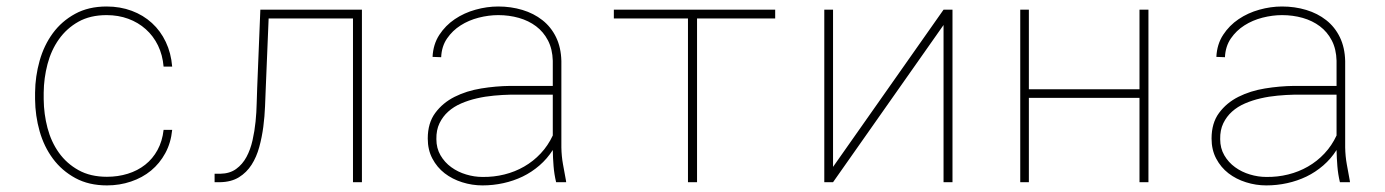

<svg xmlns="http://www.w3.org/2000/svg" viewBox="-20 -558 4241 588"><path d="M307.6 -16.6Q341.3 -16.6 371.3 -25.9Q401.4 -35.2 424.6 -53.5Q447.8 -71.8 462.4 -98.6Q477.1 -125.5 481 -160.2H507.3Q503.4 -120.6 486.3 -89.1Q469.2 -57.6 442.6 -35.6Q416 -13.7 381.1 -2Q346.2 9.8 307.6 9.8Q252 9.8 210.7 -12.7Q169.4 -35.2 142.1 -72Q114.7 -108.9 101.3 -156.2Q87.9 -203.6 87.4 -253.9V-274.4Q87.9 -324.2 101.3 -371.8Q114.7 -419.4 141.8 -456.3Q168.9 -493.2 210 -515.6Q251 -538.1 306.6 -538.1Q348.1 -538.1 383.5 -524.9Q418.9 -511.7 445.3 -487.5Q471.7 -463.4 487.8 -429.4Q503.9 -395.5 507.3 -354H481Q478 -389.6 463.9 -418.7Q449.7 -447.8 426.5 -468.5Q403.3 -489.3 372.8 -500.5Q342.3 -511.7 306.6 -511.7Q256.3 -511.7 220.2 -491.5Q184.1 -471.2 160.4 -437.7Q136.7 -404.3 125.5 -361.6Q114.3 -318.8 113.8 -274.4V-253.9Q114.3 -208.5 125.5 -166Q136.7 -123.5 160.4 -90.3Q184.1 -57.1 220.5 -36.9Q256.8 -16.6 307.6 -16.6Z M1088.4 -528.3V0H1061V-501.5H802.7L793.9 -288.1Q793 -263.2 791.7 -232.4Q790.5 -201.7 786.4 -169.7Q782.2 -137.7 773.9 -107.4Q765.6 -77.1 750.5 -53.5Q735.4 -29.8 711.7 -15.1Q688 -0.5 653.3 0H637.2V-25.9H654.8Q683.6 -26.4 703.1 -40.5Q722.7 -54.7 734.9 -77.4Q747.1 -100.1 753.4 -128.4Q759.8 -156.7 762.7 -185.8Q765.6 -214.8 766.1 -241.7Q766.6 -268.6 767.6 -288.1L777.3 -528.3Z M1683.1 0Q1677.2 -24.9 1675.3 -49.3Q1673.3 -73.7 1672.9 -98.6Q1655.8 -71.8 1632.1 -51.3Q1608.4 -30.8 1580.6 -17.3Q1552.7 -3.9 1521.5 2.9Q1490.2 9.8 1457.5 9.8Q1425.8 9.8 1395.5 0.2Q1365.2 -9.3 1341.8 -27.3Q1318.4 -45.4 1304.2 -72.3Q1290 -99.1 1290 -133.8Q1290 -181.2 1313 -212.2Q1335.9 -243.2 1372.3 -261.5Q1408.7 -279.8 1453.6 -287.1Q1498.5 -294.4 1542.5 -294.9H1672.9V-372.1Q1671.9 -407.7 1658.2 -434.1Q1644.5 -460.4 1621.8 -477.5Q1599.1 -494.6 1569.1 -503.2Q1539.1 -511.7 1505.9 -511.7Q1476.6 -511.7 1446 -503.9Q1415.5 -496.1 1390.6 -480.2Q1365.7 -464.4 1349.1 -440.2Q1332.5 -416 1331.1 -382.8L1304.7 -383.8Q1306.6 -422.4 1325.4 -451.2Q1344.2 -480 1372.8 -499.3Q1401.4 -518.6 1436.3 -528.3Q1471.2 -538.1 1505.9 -538.1Q1544.9 -538.1 1579.8 -527.6Q1614.7 -517.1 1641.1 -496.3Q1667.5 -475.6 1682.9 -444.1Q1698.2 -412.6 1699.2 -371.1V-106.4Q1699.7 -79.6 1704.1 -55.2Q1708.5 -30.8 1713.4 -4.4L1713.9 0ZM1457.5 -16.1Q1492.2 -15.6 1524.7 -23.7Q1557.1 -31.7 1585.2 -47.9Q1613.3 -64 1635.7 -87.9Q1658.2 -111.8 1672.9 -143.1V-268.1H1543.9Q1519 -267.6 1492.4 -265.1Q1465.8 -262.7 1440.4 -256.8Q1415 -251 1392.3 -241.2Q1369.6 -231.4 1352.8 -216.3Q1335.9 -201.2 1325.9 -180.4Q1315.9 -159.7 1316.4 -131.8Q1316.4 -104 1329.1 -82.3Q1341.8 -60.5 1362.1 -45.9Q1382.3 -31.2 1407.5 -23.7Q1432.6 -16.1 1457.5 -16.1Z M2354 -501.5H2114.7V0H2086.9V-501.5H1859.9V-528.3H2354Z M2869.6 -528.3H2897V0H2869.6V-481.4L2531.2 0H2504.4V-528.3H2531.2V-46.9Z M3497.1 0H3469.7V-258.3H3130.9V0H3104.5V-528.3H3130.9V-284.7H3469.7V-528.3H3497.1Z M4083.5 0Q4077.6 -24.9 4075.7 -49.3Q4073.7 -73.7 4073.2 -98.6Q4056.2 -71.8 4032.5 -51.3Q4008.8 -30.8 3981 -17.3Q3953.1 -3.9 3921.9 2.9Q3890.6 9.8 3857.9 9.8Q3826.2 9.8 3795.9 0.2Q3765.6 -9.3 3742.2 -27.3Q3718.8 -45.4 3704.6 -72.3Q3690.4 -99.1 3690.4 -133.8Q3690.4 -181.2 3713.4 -212.2Q3736.3 -243.2 3772.7 -261.5Q3809.1 -279.8 3854 -287.1Q3898.9 -294.4 3942.9 -294.9H4073.2V-372.1Q4072.3 -407.7 4058.6 -434.1Q4044.9 -460.4 4022.2 -477.5Q3999.5 -494.6 3969.5 -503.2Q3939.5 -511.7 3906.2 -511.7Q3877 -511.7 3846.4 -503.9Q3815.9 -496.1 3791 -480.2Q3766.1 -464.4 3749.5 -440.2Q3732.9 -416 3731.4 -382.8L3705.1 -383.8Q3707 -422.4 3725.8 -451.2Q3744.6 -480 3773.2 -499.3Q3801.8 -518.6 3836.7 -528.3Q3871.6 -538.1 3906.2 -538.1Q3945.3 -538.1 3980.2 -527.6Q4015.1 -517.1 4041.5 -496.3Q4067.9 -475.6 4083.3 -444.1Q4098.6 -412.6 4099.6 -371.1V-106.4Q4100.1 -79.6 4104.5 -55.2Q4108.9 -30.8 4113.8 -4.4L4114.3 0ZM3857.9 -16.1Q3892.6 -15.6 3925 -23.7Q3957.5 -31.7 3985.6 -47.9Q4013.7 -64 4036.1 -87.9Q4058.6 -111.8 4073.2 -143.1V-268.1H3944.3Q3919.4 -267.6 3892.8 -265.1Q3866.2 -262.7 3840.8 -256.8Q3815.4 -251 3792.7 -241.2Q3770 -231.4 3753.2 -216.3Q3736.3 -201.2 3726.3 -180.4Q3716.3 -159.7 3716.8 -131.8Q3716.8 -104 3729.5 -82.3Q3742.2 -60.5 3762.5 -45.9Q3782.7 -31.2 3807.9 -23.7Q3833 -16.1 3857.9 -16.1Z"/></svg>

Font: Roboto Mono Thin
Style: Regular
Weight: 250
Designer: Google
Version: Version 2.000985; 2015; ttfautohint (v1.3)